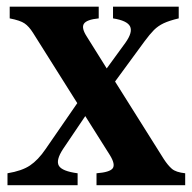

<svg xmlns="http://www.w3.org/2000/svg" viewBox="-20 -544 564 564"><path d="M2 0V-35Q44.5 -42 68.2 -58Q92 -74 113.5 -105.5L207 -241L77 -447.5Q65 -466.5 52.2 -475.2Q39.5 -484 8.5 -490V-524.5H270V-490Q234.5 -486.5 226.5 -474.2Q218.5 -462 235 -436.5L293.5 -343L348.5 -418.5Q370.5 -449.5 362 -466.5Q353.5 -483.5 312 -490V-524.5H505V-490Q477.5 -483.5 461 -475.8Q444.5 -468 432.2 -455.8Q420 -443.5 404.5 -422.5L318 -304.5L461 -77Q473 -58.5 484.8 -48.2Q496.5 -38 524 -35V0H263.5V-35Q302.5 -38 311 -49.5Q319.5 -61 303 -88L230.5 -203L165 -106Q143.5 -73 153 -57Q162.5 -41 208 -35V0Z"/></svg>

Font: Libre Caslon Condensed
Style: Bold
Weight: 700
Designer: Pablo Impallari, Rodrigo Fuenzalida, Katja Schimmel, Ertekin Erdin
Foundry: Pablo Impallari, Rodrigo Fuenzalida
Version: Version 2.000; ttfautohint (v1.8.4.7-5d5b);gftools[0.9.33]